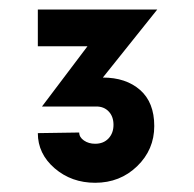

<svg xmlns="http://www.w3.org/2000/svg" viewBox="-20 -769 411 406"><path d="M197.5 -605Q246.2 -605 276.2 -578.8Q306.2 -552.5 306.2 -502.5Q306.2 -452.5 270 -417.5Q233.8 -382.5 181.2 -382.5Q131.2 -382.5 95.6 -413.1Q60 -443.8 60 -487.5L147.5 -488.8Q147.5 -478.8 157.5 -471.9Q167.5 -465 181.2 -465Q198.8 -465 209.4 -476.2Q220 -487.5 220 -505Q220 -522.5 210 -533.1Q200 -543.8 183.8 -543.8H73.8H68.8L165 -671.2H60V-748.8H312.5Z"/></svg>

Font: Now Alt Black
Style: Regular
Weight: 900
Designer: Alfredo Marco Pradil
Foundry: Alfredo Marco Pradil
Version: Version 1.002;PS 001.002;hotconv 1.0.88;makeotf.lib2.5.64775